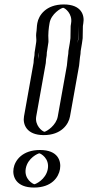

<svg xmlns="http://www.w3.org/2000/svg" viewBox="-20 -775 396 864"><path d="M333 -659 335 -671C343 -716 312 -755 267 -755C222 -755 176 -716 168 -671C164 -647 161 -620 163 -592V-586L158 -553C156 -544 155 -534 155 -525C153 -514 151 -503 151 -491L108 -251C100 -206 132 -167 177 -167C222 -167 267 -206 275 -251L316 -480C318 -494 318 -506 320 -518C322 -528 323 -537 323 -546L329 -581C330 -589 331 -597 332 -604C332 -620 333 -642 333 -659ZM61 -17C53 30 86 69 133 69C179 69 222 32 230 -14C238 -61 207 -100 160 -100C114 -100 69 -63 61 -17ZM166 -492 123 -251C117 -215 144 -182 180 -182C216 -182 254 -214 260 -251L301 -480C303 -492 303 -505 305 -518C307 -528 308 -537 308 -545L314 -581C315 -589 316 -594 317 -602C317 -609 316 -622 318 -638V-657L320 -671C327 -708 301 -740 264 -740C227 -740 190 -708 183 -671C180 -656 181 -645 178 -625C177 -614 180 -598 178 -586L173 -553C171 -544 170 -535 170 -526C168 -515 166 -504 166 -492ZM76 -17C69 21 96 54 135 54C173 54 208 24 215 -14C222 -53 196 -85 157 -85C119 -85 83 -55 76 -17ZM170 -526C170 -535 171 -544 173 -553L178 -586C180 -598 177 -614 178 -625C181 -645 180 -656 183 -671C190 -708 227 -740 264 -740C301 -740 327 -708 320 -671L318 -657V-638C316 -622 317 -609 317 -602C316 -594 315 -589 314 -581L308 -545C308 -537 307 -528 305 -518C303 -505 303 -492 301 -480L260 -251C254 -214 216 -182 180 -182C144 -182 117 -215 123 -251L166 -492C166 -504 168 -515 170 -526ZM76 -17C83 -55 119 -85 157 -85C196 -85 222 -53 215 -14C208 24 173 54 135 54C96 54 69 21 76 -17ZM333 -605C333 -597 330 -589 329 -581L323 -546C323 -538 322 -528 320 -518C318 -506 318 -494 316 -480L275 -251C267 -206 222 -167 177 -167C132 -167 100 -206 108 -251L151 -491C152 -511 154 -533 158 -553L163 -586C165 -595 162 -611 164 -625C167 -642 165 -655 168 -671C176 -716 222 -755 267 -755C312 -755 343 -716 335 -671L333 -659ZM61 -17C69 -63 114 -100 160 -100C207 -100 238 -61 230 -14C222 32 179 69 133 69C86 69 53 30 61 -17ZM297 -603C296 -596 295 -589 294 -581L288 -546C288 -538 287 -528 285 -518C283 -506 283 -493 281 -480L240 -251C233 -211 191 -184 180 -182C169 -184 136 -211 143 -251L186 -491C186 -503 188 -514 190 -525C190 -534 191 -544 193 -553L198 -586V-594C196 -622 199 -649 203 -671C210 -713 255 -739 264 -740C273 -739 307 -713 300 -671L298 -658C298 -642 297 -616 297 -603ZM96 -17C105 -65 152 -85 157 -85C162 -85 204 -63 195 -14C186 34 139 54 135 54C130 54 87 32 96 -17ZM353 -658 355 -671C361 -706 347 -755 267 -755C187 -755 154 -706 148 -671C145 -656 146 -643 143 -625C141 -613 145 -597 143 -586L138 -553C136 -544 135 -535 135 -526C133 -515 131 -504 131 -492L88 -251C82 -217 98 -167 177 -167C256 -167 289 -216 295 -251L336 -480C338 -493 338 -505 340 -518C342 -528 343 -537 343 -545L349 -581C350 -589 351 -595 352 -603C352 -614 353 -643 353 -658ZM41 -17C35 19 52 69 133 69C213 69 244 22 250 -14C256 -51 241 -100 160 -100C80 -100 47 -53 41 -17Z"/></svg>

Font: Blanket
Style: Black
Weight: 900
Foundry: Cannot Into Space Fonts
Version: Version 0.9